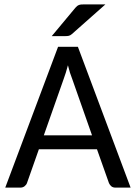

<svg xmlns="http://www.w3.org/2000/svg" viewBox="-20 -855 619 875"><path d="M3.9 0ZM575.2 0H506.3Q494.6 0 487.5 -5.9Q480.5 -11.7 476.6 -20.5L421.9 -174.8H157.2L103 -21Q100.1 -12.7 92 -6.3Q84 0 72.8 0H3.9L244.6 -641.6H335ZM179.7 -238.3H399.4L308.6 -496.6Q303.7 -508.3 298.8 -523.9Q293.9 -539.6 289.6 -557.6Q284.7 -539.1 279.8 -523.4Q274.9 -507.8 270.5 -496.1ZM460.4 -835 307.6 -699.7Q300.3 -693.4 293.7 -691.9Q287.1 -690.4 277.3 -690.4H215.8L323.2 -819.3Q327.6 -824.2 331.5 -827.4Q335.4 -830.6 340.1 -832.3Q344.7 -834 350.3 -834.5Q356 -835 363.8 -835Z"/></svg>

Font: Carlito
Style: Regular
Weight: 400
Designer: Lukasz Dziedzic
Foundry: tyPoland Lukasz Dziedzic
Version: Version 1.103; Beta1; all basic design good, some composites